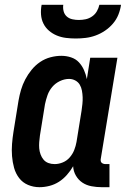

<svg xmlns="http://www.w3.org/2000/svg" viewBox="-20 -770 540 798"><path d="M144 8Q119 8 96.5 -1.5Q74 -11 59.5 -30Q45 -49 38.5 -72.5Q32 -96 30 -121Q28 -146 30 -171.5Q32 -197 36 -222L57 -352Q61 -375 67.5 -397Q74 -419 85 -440Q96 -461 111.5 -480Q127 -499 147 -512.5Q167 -526 190 -532Q213 -538 235 -538Q256 -538 275.5 -531.5Q295 -525 308 -511Q321 -497 329 -479Q337 -461 341 -441L355 -530H468L399 -111Q398 -107 398.5 -102Q399 -97 402 -94Q405 -91 409.5 -89.5Q414 -88 418 -88H435V8H402Q381 8 360 4Q339 0 322.5 -11Q306 -22 295.5 -40Q285 -58 284 -79Q273 -60 258 -43Q243 -26 225 -14.5Q207 -3 186 2.5Q165 8 144 8ZM207 -88Q224 -88 241 -95Q258 -102 270 -116Q282 -130 288.5 -146.5Q295 -163 298 -180L319 -310Q321 -324 322.5 -338Q324 -352 323.5 -366Q323 -380 320.5 -393.5Q318 -407 311.5 -418Q305 -429 293 -435.5Q281 -442 267 -442Q248 -442 229 -433Q210 -424 197 -408.5Q184 -393 177.5 -374.5Q171 -356 167 -337L146 -207Q144 -193 143 -179.5Q142 -166 143 -153.5Q144 -141 148.5 -128.5Q153 -116 161 -106.5Q169 -97 181 -92.5Q193 -88 207 -88ZM295 -610Q274 -610 254 -612.5Q234 -615 216 -622.5Q198 -630 183.5 -642.5Q169 -655 160.5 -672Q152 -689 150.5 -709.5Q149 -730 153 -750H243Q241 -736 244.5 -723Q248 -710 257.5 -701.5Q267 -693 280.5 -690Q294 -687 307 -687Q322 -687 336 -690Q350 -693 362.5 -701.5Q375 -710 382.5 -723Q390 -736 393 -750H483Q480 -729 472 -709Q464 -689 449.5 -672Q435 -655 416.5 -642.5Q398 -630 377.5 -622.5Q357 -615 336 -612.5Q315 -610 295 -610Z"/></svg>

Font: Iosevka Slab
Style: Bold Italic
Weight: 700
Italic angle: -9°
Monospace: yes
Designer: Belleve Invis
Foundry: Belleve Invis
Version: Version 11.1.0; ttfautohint (v1.8.3)